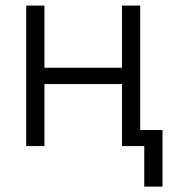

<svg xmlns="http://www.w3.org/2000/svg" viewBox="-20 -528 615 694"><path d="M74.7 -507.8H140.6V-283.2H420.9V-507.8H486.8V-58.1H567.4V146.5H501.5V0H420.9V-224.1H140.6V0H74.7Z"/></svg>

Font: Giphurs Light
Style: Regular
Weight: 300
Version: Version 0.920; ttfautohint (v1.8.4.7-5d5b)